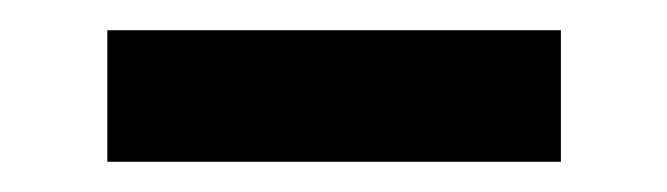

<svg xmlns="http://www.w3.org/2000/svg" viewBox="-20 -328 441 127"><path d="M51 -221V-308H351V-221Z"/></svg>

Font: Mona Sans Medium
Style: Regular
Weight: 500
Designer: Deni Anggara
Foundry: GitHub
Version: Version 2.000;Glyphs 3.2.3 (3260)